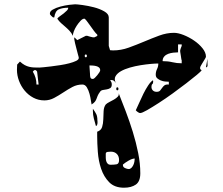

<svg xmlns="http://www.w3.org/2000/svg" viewBox="-20 -814 1040 895"><path d="M493 -580 507 -579Q544 -579 580 -592Q616 -605 651.5 -620Q687 -635 722 -648Q757 -661 791 -661Q810 -661 835.5 -651Q861 -641 884.5 -625Q908 -609 924 -589Q940 -569 940 -550Q940 -547 936 -540.5Q932 -534 927.5 -526.5Q923 -519 918.5 -511.5Q914 -504 913 -500V-493Q916 -488 920 -487Q917 -481 897 -464.5Q877 -448 848 -425.5Q819 -403 785 -378.5Q751 -354 720 -334Q689 -314 665.5 -300.5Q642 -287 633 -287Q629 -287 622.5 -291.5Q616 -296 613 -300Q620 -314 629 -335Q638 -356 648.5 -377Q659 -398 670.5 -415.5Q682 -433 693 -440Q694 -438 694 -433Q694 -425 690 -422Q686 -419 686 -409Q686 -399 692.5 -392.5Q699 -386 710 -386Q721 -386 726 -391.5Q731 -397 735.5 -404Q740 -411 746.5 -416Q753 -421 767 -420V-433Q760 -433 749.5 -434Q739 -435 729.5 -439Q720 -443 713 -449Q706 -455 706 -466Q706 -480 712 -492Q718 -504 718 -518Q704 -518 682 -516Q660 -514 635 -510Q610 -506 585.5 -499Q561 -492 543.5 -482Q526 -472 518.5 -458.5Q511 -445 520 -427Q512 -441 500 -441Q496 -441 493 -440Q498 -434 499.5 -430Q501 -426 501 -420Q501 -408 494 -403.5Q487 -399 478 -397.5Q469 -396 460 -394.5Q451 -393 447 -387Q438 -375 435 -367Q432 -359 429.5 -352.5Q427 -346 422.5 -340Q418 -334 407 -327Q406 -329 404 -344Q402 -359 397.5 -376Q393 -393 385 -406.5Q377 -420 364 -420Q339 -420 317.5 -408.5Q296 -397 275 -383Q254 -369 232.5 -357.5Q211 -346 187 -346Q159 -346 135.5 -358.5Q112 -371 95 -391.5Q78 -412 68.5 -437.5Q59 -463 59 -489L60 -513L73 -527Q85 -516 95.5 -510.5Q106 -505 116.5 -502.5Q127 -500 138 -499.5Q149 -499 163 -499Q167 -499 182.5 -500.5Q198 -502 218.5 -504.5Q239 -507 261.5 -510.5Q284 -514 303 -519Q322 -524 334.5 -530Q347 -536 347 -543V-547Q346 -550 343 -561.5Q340 -573 336.5 -586.5Q333 -600 330 -612Q327 -624 327 -627L326 -633Q326 -638 327 -640L340 -627L380 -647H387Q389 -646 400 -643Q411 -640 413 -640H420Q422 -641 427.5 -643.5Q433 -646 433 -647Q434 -647 434 -650Q434 -652 433 -653Q427 -658 418 -670Q409 -682 400 -695Q391 -708 383.5 -717.5Q376 -727 373 -727Q365 -727 355.5 -717Q346 -707 337.5 -694Q329 -681 324 -667.5Q319 -654 320 -647Q313 -661 303.5 -671Q294 -681 284 -689.5Q274 -698 264.5 -706.5Q255 -715 247 -727Q251 -733 260 -739Q269 -745 277 -751.5Q285 -758 291.5 -764.5Q298 -771 298 -778Q272 -778 254.5 -770.5Q237 -763 233 -733H227Q224 -735 219 -740Q214 -745 213 -747Q210 -760 225.5 -769Q241 -778 262 -783.5Q283 -789 303 -791.5Q323 -794 330 -794Q339 -794 365 -790.5Q391 -787 418 -780Q445 -773 466 -761Q487 -749 487 -733V-600ZM827 -533Q826 -534 825 -540.5Q824 -547 823 -554Q822 -561 821 -566.5Q820 -572 820 -573V-580Q820 -582 823 -590Q826 -598 827 -600V-607H810V-570Q800 -570 787.5 -568.5Q775 -567 764 -563Q753 -559 745.5 -550.5Q738 -542 738 -529Q763 -529 783.5 -524Q804 -519 827 -519ZM380 -547Q385 -547 385 -553.5Q385 -560 380 -560Q375 -560 375 -553.5Q375 -547 380 -547ZM947 -523Q947 -520 947.5 -510.5Q948 -501 940 -500L947 -540ZM447 -486Q447 -495 441.5 -499.5Q436 -504 428 -506Q420 -508 411.5 -508.5Q403 -509 397 -509Q397 -506 397.5 -499Q398 -492 398.5 -484.5Q399 -477 399.5 -470Q400 -463 400 -460Q401 -451 404 -448.5Q407 -446 413 -446Q417 -446 422.5 -451.5Q428 -457 433.5 -463.5Q439 -470 443 -476.5Q447 -483 447 -486ZM153 -480Q153 -481 150.5 -483.5Q148 -486 147 -487H140Q136 -484 133 -480Q150 -452 150 -420H160ZM527 -393Q522 -393 522 -400Q522 -407 527 -407Q532 -407 532 -400Q532 -393 527 -393ZM433 -200Q451 -206 456 -222Q461 -238 461.5 -257.5Q462 -277 463 -296Q464 -315 473 -327Q479 -333 490 -338.5Q501 -344 511.5 -350Q522 -356 529 -363.5Q536 -371 533 -380Q549 -340 566.5 -294Q584 -248 599 -199.5Q614 -151 624 -101.5Q634 -52 634 -6Q634 32 613 46.5Q592 61 558 61Q514 61 489 35.5Q464 10 451.5 -27Q439 -64 436 -106Q433 -148 433 -180ZM413 -307Q424 -292 429 -281.5Q434 -271 434 -253Q434 -252 434.5 -248Q435 -244 434.5 -239.5Q434 -235 432.5 -231Q431 -227 427 -227Q422 -244 417.5 -261.5Q413 -279 413 -297ZM535 -68Q535 -86 524.5 -96.5Q514 -107 497 -107Q492 -107 482.5 -106Q473 -105 473 -97Q473 -89 473 -80Q473 -71 475 -63.5Q477 -56 482 -51Q487 -46 496 -46Q511 -46 523 -48Q535 -50 535 -68ZM553 -44Q553 -35 563 -30.5Q573 -26 580 -26Q587 -26 592.5 -31.5Q598 -37 601.5 -44.5Q605 -52 606.5 -60.5Q608 -69 608 -75Q596 -75 579 -65Q562 -55 553 -47Z"/></svg>

Font: Genkaimincho
Style: Regular
Weight: 800
Designer: Dr. Ken Lunde (project architect, glyph set definition & overall production); Masataka HATTORI \u670D \u90E8 \u6B63 \u8C
Foundry: Adobe Systems Incorporated
Version: Version 1.00